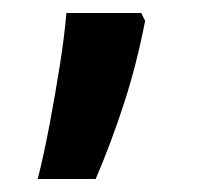

<svg xmlns="http://www.w3.org/2000/svg" viewBox="-20 -152 307 295"><path d="M38 123Q48 83 56.5 37.5Q65 -8 72 -52Q79 -96 82 -132H197L203 -120Q190 -53 170.5 7Q151 67 127 123Z"/></svg>

Font: Noto Sans Gurmukhi Condensed SemiBold
Style: Regular
Weight: 600
Width: 3
Designer: Jelle Bosma - Monotype Design Team
Foundry: Monotype Imaging Inc.
Version: Version 2.004; ttfautohint (v1.8.4.7-5d5b)